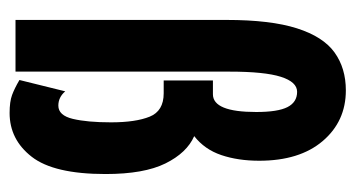

<svg xmlns="http://www.w3.org/2000/svg" viewBox="-186 -524 723 390"><g transform="rotate(90 175.0 -329.5)"><path d="M210 12Q187 12 173.5 7Q160 2 143 -8L166 -101Q178 -87 195 -87Q215 -87 222 -116.5Q229 -146 229 -194Q229 -244 217.5 -272.5Q206 -301 170 -301H144V-401H172Q208 -401 208 -489Q208 -533 198 -552.5Q188 -572 167 -572Q147 -572 136.5 -539Q126 -506 126 -435V0H21V-429Q21 -518 38 -571.5Q55 -625 87 -648Q119 -671 164 -671Q227 -671 267 -624Q307 -577 307 -495Q307 -452 295.5 -418Q284 -384 257 -363Q291 -348 312.5 -304.5Q334 -261 334 -183Q334 -78 299 -33Q264 12 210 12Z"/></g></svg>

Font: Inconsolata ExtraCondensed Black
Style: Regular
Weight: 900
Width: 2
Monospace: yes
Designer: Raph Levien, Cyreal, Brenton Simpson
Foundry: Raph Levien, Cyreal, Google
Version: Version 3.001; ttfautohint (v1.8.2.53-6de2)